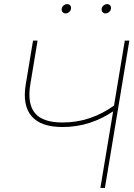

<svg xmlns="http://www.w3.org/2000/svg" viewBox="-20 -928 663 948"><path d="M289.1 -300.8Q182.1 -300.8 136.2 -354Q90.3 -407.2 106.9 -509.8L143.1 -727.5H165.5L129.4 -509.8Q114.3 -416.5 152.3 -369.9Q190.4 -323.2 289.1 -323.2Q359.4 -323.2 423.1 -344.7Q486.8 -366.2 543 -406.7L596.2 -727.5H618.7L498 0H475.6L538.6 -378.4Q484.4 -341.3 421.1 -321Q357.9 -300.8 289.1 -300.8ZM303.7 -861.8Q294.4 -861.8 288.8 -868.7Q283.2 -875.5 284.7 -884.8Q286.1 -894.5 294.2 -901.1Q302.2 -907.7 311.5 -907.7Q321.3 -907.7 326.7 -901.1Q332 -894.5 330.6 -884.8Q329.1 -875.5 321.3 -868.7Q313.5 -861.8 303.7 -861.8ZM501 -861.8Q491.7 -861.8 486.1 -868.7Q480.5 -875.5 481.9 -884.8Q483.4 -894.5 491.5 -901.1Q499.5 -907.7 508.8 -907.7Q518.6 -907.7 523.9 -901.1Q529.3 -894.5 527.8 -884.8Q526.4 -875.5 518.6 -868.7Q510.7 -861.8 501 -861.8Z"/></svg>

Font: Inter Display Thin
Style: Italic
Weight: 100
Italic angle: -9.39999°
Designer: Rasmus Andersson
Foundry: rsms
Version: Version 4.000;git-a52131595